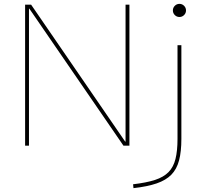

<svg xmlns="http://www.w3.org/2000/svg" viewBox="-20 -754 1092 994"><path d="M110 0V-730H141L628 -21H630V-730H650V0H619L132 -709H130V0ZM669 200Q738 192 782.5 177.5Q827 163 852.5 137Q878 111 888.5 69Q899 27 899 -35V-520H919V-35Q919 31 907 76.5Q895 122 867 150.5Q839 179 791 195.5Q743 212 671 220ZM909 -666Q895 -666 885 -676Q875 -686 875 -700Q875 -714 885 -724Q895 -734 909 -734Q923 -734 933 -724Q943 -714 943 -700Q943 -686 933 -676Q923 -666 909 -666Z"/></svg>

Font: M PLUS 2 Thin
Style: Regular
Weight: 100
Designer: Coji Morishita
Foundry: UNDERFOREST DESIGN
Version: Version 1.001